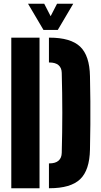

<svg xmlns="http://www.w3.org/2000/svg" viewBox="-20 -1000 535 1020"><path d="M40 0V-800H190V0ZM240 0V-132H243Q274.5 -132 291 -146.5Q307.5 -161 308 -188Q309.5 -241.5 310.2 -294.5Q311 -347.5 311 -400.5Q311 -453.5 310.2 -506.8Q309.5 -560 308 -613Q307.5 -639.5 291 -653.8Q274.5 -668 243 -668H240V-800H243Q355.5 -800 405.8 -752.2Q456 -704.5 458 -595Q459.5 -525.5 460 -463Q460.5 -400.5 460 -338Q459.5 -275.5 458 -206Q456 -96 405.8 -48Q355.5 0 243 0ZM211 -841 129 -980H215L249 -914L283 -980H369L287 -841Z"/></svg>

Font: Big Shoulders Stencil Display Thin Black
Style: Regular
Weight: 900
Version: Version 2.001